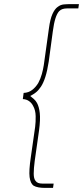

<svg xmlns="http://www.w3.org/2000/svg" viewBox="-20 -766 404 934"><path d="M91 -284Q109 -283 121.5 -274Q134 -265 141 -251Q153 -230 153.5 -201Q154 -172 151 -149L130 -2Q120 65 124 95.5Q128 126 143 137Q153 143 167.5 145.5Q182 148 198 148H238L241 127H185Q174 127 166 124Q158 121 153 114Q144 103 144 78.5Q144 54 149 16L170 -132Q177 -185 173.5 -216Q170 -247 160 -265Q154 -276 145 -284Q136 -292 127 -299Q141 -306 154 -316Q167 -326 179 -344Q191 -362 200.5 -391.5Q210 -421 217 -466L237 -614Q242 -652 249.5 -676Q257 -700 268 -712Q275 -719 284.5 -722Q294 -725 305 -725H361L364 -746H324Q307 -746 290.5 -744.5Q274 -743 260 -732Q246 -722 235 -697.5Q224 -673 218 -628L193 -449Q190 -429 183.5 -405.5Q177 -382 166 -362Q154 -342 136.5 -328.5Q119 -315 95 -314Z"/></svg>

Font: Josefin Slab Thin ExtraLight
Style: Italic
Weight: 250
Italic angle: -12°
Version: Version 2.000